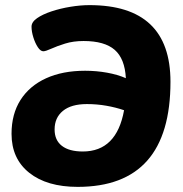

<svg xmlns="http://www.w3.org/2000/svg" viewBox="-20 -728 712 749"><path d="M283 1Q163 1 94 -54Q25 -109 25 -206Q25 -283 60 -338Q95 -393 159.5 -422.5Q224 -452 312 -452Q356 -452 397.5 -444.5Q439 -437 471 -423Q467 -499 427.5 -533.5Q388 -568 306 -568Q266 -568 234 -558Q202 -548 180 -538Q158 -528 149 -528Q138 -528 127.5 -544Q117 -560 110 -582.5Q103 -605 103 -624Q103 -642 124.5 -657Q146 -672 180.5 -683.5Q215 -695 254.5 -701.5Q294 -708 329 -708Q645 -708 645 -409Q645 1 283 1ZM193 -223Q193 -181 221.5 -159Q250 -137 303 -137Q435 -137 464 -298Q432 -309 395 -315.5Q358 -322 319 -322Q258 -322 225.5 -295.5Q193 -269 193 -223Z"/></svg>

Font: Asap ExtraBold
Style: Italic
Weight: 800
Italic angle: -6°
Designer: Pablo Cosgaya
Foundry: Omnibus-Type
Version: Version 3.001; ttfautohint (v1.8.4.7-5d5b)